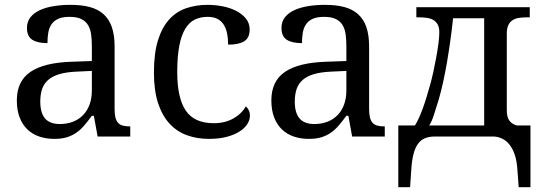

<svg xmlns="http://www.w3.org/2000/svg" viewBox="-20 -566 2239 796"><path d="M147 -145Q147 -98.1 166.7 -75Q186.5 -51.8 228 -51.8Q258.3 -51.8 283 -61.5Q307.6 -71.3 325 -89.4Q342.3 -107.4 351.6 -133.3Q360.8 -159.2 360.8 -190.9V-272L296.9 -269Q254.4 -267.1 225.8 -258.5Q197.3 -250 179.7 -234.6Q162.1 -219.2 154.5 -196.8Q147 -174.3 147 -145ZM268.1 -496.1Q239.3 -496.1 221.4 -488Q203.6 -480 193.6 -465.3Q183.6 -450.7 180.2 -430.7Q176.8 -410.6 176.8 -387.2Q135.3 -387.2 113.5 -401.4Q91.8 -415.5 91.8 -450.2Q91.8 -476.1 106 -494.1Q120.1 -512.2 144.8 -523.7Q169.4 -535.2 202.1 -540.5Q234.9 -545.9 272 -545.9Q317.9 -545.9 352.1 -536.9Q386.2 -527.8 409.2 -507.3Q432.1 -486.8 443.6 -453.9Q455.1 -420.9 455.1 -373V-113.8Q455.1 -92.8 458.5 -79.1Q461.9 -65.4 469.2 -57.1Q476.6 -48.8 488.5 -45.4Q500.5 -42 517.1 -42H520V0H384.8L369.1 -85.9H360.8Q345.2 -64.9 330.6 -47.4Q315.9 -29.8 298.3 -17.1Q280.8 -4.4 258.5 2.7Q236.3 9.8 205.1 9.8Q171.9 9.8 143.3 0.2Q114.7 -9.3 94 -29.1Q73.2 -48.8 61.5 -78.9Q49.8 -108.9 49.8 -149.9Q49.8 -229.5 106.4 -268.1Q163.1 -306.6 277.8 -310.1L360.8 -313V-373Q360.8 -399.9 357.9 -422.6Q355 -445.3 345.2 -461.7Q335.4 -478 317.1 -487.1Q298.8 -496.1 268.1 -496.1Z M846.2 9.8Q796.4 9.8 754.4 -5.6Q712.4 -21 682.1 -54.2Q651.9 -87.4 635 -139.4Q618.2 -191.4 618.2 -265.1Q618.2 -345.2 635 -399.2Q651.9 -453.1 681.9 -485.8Q711.9 -518.6 752.7 -532.2Q793.5 -545.9 840.8 -545.9Q872.1 -545.9 903.1 -539.8Q934.1 -533.7 959 -521Q983.9 -508.3 999.5 -489Q1015.1 -469.7 1015.1 -443.8Q1015.1 -409.2 992.7 -395Q970.2 -380.9 925.8 -380.9Q925.8 -404.3 921.9 -425.3Q918 -446.3 908.4 -462.2Q898.9 -478 882.6 -487.1Q866.2 -496.1 840.8 -496.1Q812 -496.1 788.8 -485.4Q765.6 -474.6 749 -448.2Q732.4 -421.9 723.6 -377.4Q714.8 -333 714.8 -266.1Q714.8 -159.7 750.2 -107.4Q785.6 -55.2 866.2 -55.2Q912.6 -55.2 947.3 -74.7Q981.9 -94.2 999 -125Q1006.3 -119.1 1011.2 -109.4Q1016.1 -99.6 1016.1 -85.9Q1016.1 -68.8 1005.4 -51.8Q994.6 -34.7 973.4 -21Q952.1 -7.3 920.4 1.2Q888.7 9.8 846.2 9.8Z M1202.1 -145Q1202.1 -98.1 1221.9 -75Q1241.7 -51.8 1283.2 -51.8Q1313.5 -51.8 1338.1 -61.5Q1362.8 -71.3 1380.1 -89.4Q1397.5 -107.4 1406.7 -133.3Q1416 -159.2 1416 -190.9V-272L1352.1 -269Q1309.6 -267.1 1281 -258.5Q1252.4 -250 1234.9 -234.6Q1217.3 -219.2 1209.7 -196.8Q1202.1 -174.3 1202.1 -145ZM1323.2 -496.1Q1294.4 -496.1 1276.6 -488Q1258.8 -480 1248.8 -465.3Q1238.8 -450.7 1235.4 -430.7Q1231.9 -410.6 1231.9 -387.2Q1190.4 -387.2 1168.7 -401.4Q1147 -415.5 1147 -450.2Q1147 -476.1 1161.1 -494.1Q1175.3 -512.2 1200 -523.7Q1224.6 -535.2 1257.3 -540.5Q1290 -545.9 1327.1 -545.9Q1373 -545.9 1407.2 -536.9Q1441.4 -527.8 1464.4 -507.3Q1487.3 -486.8 1498.8 -453.9Q1510.3 -420.9 1510.3 -373V-113.8Q1510.3 -92.8 1513.7 -79.1Q1517.1 -65.4 1524.4 -57.1Q1531.7 -48.8 1543.7 -45.4Q1555.7 -42 1572.3 -42H1575.2V0H1439.9L1424.3 -85.9H1416Q1400.4 -64.9 1385.7 -47.4Q1371.1 -29.8 1353.5 -17.1Q1335.9 -4.4 1313.7 2.7Q1291.5 9.8 1260.3 9.8Q1227.1 9.8 1198.5 0.2Q1169.9 -9.3 1149.2 -29.1Q1128.4 -48.8 1116.7 -78.9Q1105 -108.9 1105 -149.9Q1105 -229.5 1161.6 -268.1Q1218.3 -306.6 1333 -310.1L1416 -313V-373Q1416 -399.9 1413.1 -422.6Q1410.2 -445.3 1400.4 -461.7Q1390.6 -478 1372.3 -487.1Q1354 -496.1 1323.2 -496.1Z M1700.2 -45.9Q1715.8 -70.3 1731.7 -113.5Q1747.6 -156.7 1764.2 -217.8Q1770 -238.3 1776.4 -267.3Q1782.7 -296.4 1788.3 -326.7Q1793.9 -356.9 1797.6 -385Q1801.3 -413.1 1801.3 -432.1Q1801.3 -452.1 1794.7 -464.1Q1788.1 -476.1 1776.9 -482.9Q1765.6 -489.7 1750.7 -491.9Q1735.8 -494.1 1719.2 -494.1H1706.1V-536.1H2176.3V-494.1H2163.1Q2146.5 -494.1 2131.6 -491.9Q2116.7 -489.7 2105.5 -482.7Q2094.2 -475.6 2087.6 -462.2Q2081.1 -448.7 2081.1 -426.8V-108.9Q2081.1 -78.6 2092.8 -64.5Q2104.5 -50.3 2123 -45.9H2179.2V210H2130.4L2125 137.2Q2122.6 99.1 2113.3 73.2Q2104 47.4 2090.6 31.5Q2077.1 15.6 2061 8.3Q2044.9 1 2028.3 0H1782.2Q1758.8 0 1741.5 7.3Q1724.1 14.6 1712.4 31Q1700.7 47.4 1694.1 73.5Q1687.5 99.6 1685.1 137.2L1680.2 210H1631.3V-45.9ZM1799.3 -154.8Q1786.6 -112.3 1777.8 -86.2Q1769 -60.1 1759.3 -45.9H1987.3V-490.2H1858.4Q1853.5 -444.3 1847.2 -398.7Q1840.8 -353 1833.5 -310.1Q1826.2 -267.1 1817.6 -227.8Q1809.1 -188.5 1799.3 -154.8Z"/></svg>

Font: Droid-TTFautohint Serif
Style: Regular
Weight: 400
Foundry: Ascender Corporation
Version: Version 1.00; ttfautohint (v1.00rc1.4-1a1c-dirty) -l 8 -r 50